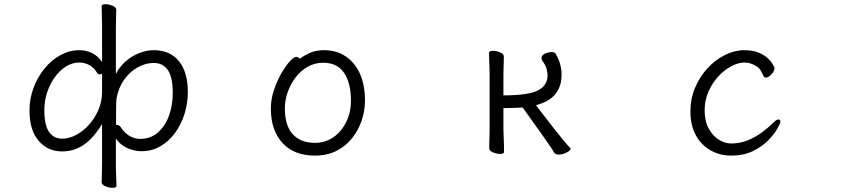

<svg xmlns="http://www.w3.org/2000/svg" viewBox="-20 -726 4040 918"><path d="M468 -133Q426 -64 379.5 -33Q333 -2 277 -2Q208 -2 164.5 -53Q121 -104 121 -198Q121 -255 140.5 -306.5Q160 -358 193 -398.5Q226 -439 269 -462.5Q312 -486 358 -486Q393 -486 421 -472Q449 -458 468 -429V-594Q468 -623 467 -652Q466 -681 466 -697Q466 -706 484 -706Q500 -706 518 -698.5Q536 -691 536 -679Q536 -668 535 -643.5Q534 -619 534 -593V-372Q551 -406 579.5 -431.5Q608 -457 643.5 -471.5Q679 -486 715 -486Q793 -486 835.5 -433.5Q878 -381 878 -286Q878 -231 862 -180.5Q846 -130 816.5 -90Q787 -50 746.5 -26.5Q706 -3 657 -3Q622 -3 588.5 -18Q555 -33 534 -64V59Q534 89 535.5 117Q537 145 537 162Q537 172 518 172Q502 172 484 164.5Q466 157 466 145Q466 134 467 107Q468 80 468 58ZM468 -374Q462 -370 456 -370Q451 -370 446 -375Q430 -403 407 -415Q384 -427 359 -427Q325 -427 294.5 -407.5Q264 -388 241 -355.5Q218 -323 205 -283Q192 -243 192 -201Q192 -126 215 -94.5Q238 -63 277 -63Q310 -63 343.5 -80.5Q377 -98 405 -129Q433 -160 450.5 -200.5Q468 -241 468 -287ZM535 -128Q536 -128 537 -128.5Q538 -129 539 -129Q551 -129 561 -113Q579 -87 602 -74.5Q625 -62 650 -62Q700 -62 735 -92.5Q770 -123 788 -173Q806 -223 806 -281Q806 -357 782.5 -391Q759 -425 715 -425Q676 -425 639 -404.5Q602 -384 575 -347Q548 -310 538 -260Q536 -252 535.5 -232.5Q535 -213 535 -187Z M1413 -445Q1433 -460 1461 -473Q1489 -486 1531 -486Q1588 -486 1632 -457Q1676 -428 1700.5 -374.5Q1725 -321 1725 -245Q1725 -197 1709.5 -150.5Q1694 -104 1663.5 -65.5Q1633 -27 1588.5 -4.5Q1544 18 1486 18Q1386 18 1330.5 -42.5Q1275 -103 1275 -207Q1275 -251 1289.5 -294.5Q1304 -338 1324.5 -374Q1345 -410 1365 -432Q1385 -454 1396 -454Q1406 -454 1413 -445ZM1486 -43Q1535 -43 1573.5 -69.5Q1612 -96 1635 -142Q1658 -188 1658 -245Q1658 -328 1625.5 -377Q1593 -426 1525 -426Q1485 -426 1451.5 -407Q1418 -388 1393.5 -356Q1369 -324 1355.5 -285.5Q1342 -247 1342 -208Q1342 -126 1379.5 -84.5Q1417 -43 1486 -43Z M2321 -366Q2321 -376 2320.5 -397Q2320 -418 2319 -440Q2318 -462 2318 -473Q2318 -483 2337 -483Q2353 -483 2371 -475.5Q2389 -468 2389 -455Q2389 -447 2388.5 -430.5Q2388 -414 2387.5 -396Q2387 -378 2387 -366V-270Q2505 -270 2551.5 -293.5Q2598 -317 2598 -366Q2598 -382 2592.5 -399.5Q2587 -417 2574 -434Q2569 -442 2569 -448Q2569 -462 2585.5 -469.5Q2602 -477 2617 -477Q2632 -477 2636 -470Q2652 -443 2658.5 -418Q2665 -393 2665 -370Q2665 -330 2652 -303Q2639 -276 2619.5 -260Q2600 -244 2579 -235.5Q2558 -227 2543 -223Q2544 -221 2557.5 -203.5Q2571 -186 2591 -160Q2611 -134 2633 -106Q2655 -78 2674.5 -54.5Q2694 -31 2705 -20Q2708 -19 2708 -15Q2708 -6 2688.5 3.5Q2669 13 2651 13Q2635 13 2629 3Q2626 -4 2612.5 -23.5Q2599 -43 2568 -87.5Q2537 -132 2479 -212Q2460 -211 2433.5 -210Q2407 -209 2387 -209V-106Q2387 -100 2388 -79Q2389 -58 2389.5 -35Q2390 -12 2390 0Q2390 10 2371 10Q2355 10 2337 2.5Q2319 -5 2319 -18Q2319 -26 2319.5 -44.5Q2320 -63 2320.5 -81Q2321 -99 2321 -106Z M3711 -143Q3711 -137 3697 -111.5Q3683 -86 3654 -56Q3625 -26 3580.5 -4Q3536 18 3475 18Q3423 18 3378.5 -6.5Q3334 -31 3307.5 -78.5Q3281 -126 3281 -194Q3281 -254 3303.5 -307Q3326 -360 3363 -400Q3400 -440 3446 -463Q3492 -486 3538 -486Q3579 -486 3607 -474.5Q3635 -463 3651.5 -447Q3668 -431 3675.5 -417.5Q3683 -404 3683 -401Q3683 -385 3668 -370Q3653 -355 3641 -355Q3635 -355 3632 -360Q3625 -374 3618 -387Q3611 -400 3600 -407Q3571 -427 3540 -427Q3509 -427 3475.5 -409Q3442 -391 3413.5 -359.5Q3385 -328 3367 -287Q3349 -246 3349 -199Q3349 -147 3368.5 -111.5Q3388 -76 3417 -58Q3446 -40 3475 -40Q3518 -40 3555 -55Q3592 -70 3623.5 -93.5Q3655 -117 3678 -140Q3693 -155 3702 -155Q3711 -155 3711 -143Z"/></svg>

Font: QiushuiShotai
Style: Regular
Weight: 600
Designer: Fontworks Inc.
Foundry: Fontworks Inc.
Version: Version 1.250